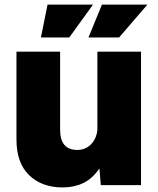

<svg xmlns="http://www.w3.org/2000/svg" viewBox="-20 -810 690 840"><path d="M254 10Q163 10 107.5 -43.5Q52 -97 52 -200V-584H243V-243Q243 -154 318 -154Q353 -154 377 -177.5Q401 -201 406 -240V-584H597V0H421L415 -73Q384 -28 344 -9Q304 10 254 10ZM367 -646 426 -790H625L501 -646ZM159 -646 188 -790H387L283 -646Z"/></svg>

Font: BDO Grotesk Black
Style: Regular
Weight: 900
Designer: Deni Anggara
Foundry: Lokal Container
Version: Version 2.000